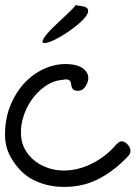

<svg xmlns="http://www.w3.org/2000/svg" viewBox="-20 -736 542 756"><path d="M0 -210Q0 -270.5 22 -323.2Q43.9 -376 80.1 -413.1Q116.2 -450.2 163.6 -469.2Q210.9 -488.3 261.7 -482.4Q300.8 -477.5 317.9 -456.1Q335 -434.6 322.3 -406.2Q317.4 -395.5 310.5 -388.2Q303.7 -380.9 292 -378.9Q279.3 -377 271 -381.8Q262.7 -386.7 260.7 -400.4Q259.8 -412.1 255.9 -417Q252 -421.9 246.1 -422.9Q240.2 -423.8 233.4 -422.9Q226.6 -421.9 220.7 -420.9Q185.5 -417 154.3 -394Q123 -371.1 101.1 -337.9Q79.1 -304.7 68.8 -265.1Q58.6 -225.6 64.5 -187.5Q69.3 -160.2 84.5 -137.7Q99.6 -115.2 121.6 -99.1Q143.6 -83 171.9 -73.7Q200.2 -64.5 230.5 -64.5Q287.1 -64.5 340.8 -91.3Q394.5 -118.2 431.6 -160.2Q438.5 -168 445.3 -173.8Q452.1 -179.7 460 -179.7Q467.8 -179.7 477.5 -171.9Q490.2 -161.1 493.2 -147.5Q496.1 -133.8 485.4 -122.1Q433.6 -66.4 371.6 -33.2Q309.6 0 233.4 0Q167 0 112.8 -26.9Q58.6 -53.7 23.4 -115.2Q9.8 -138.7 4.4 -163.1Q-1 -187.5 0 -210ZM152.3 -585Q157.2 -593.8 168 -606Q178.7 -618.2 191.4 -630.4Q204.1 -642.6 218.3 -655.8Q232.4 -668.9 244.1 -680.2Q255.9 -691.4 265.1 -700.7Q274.4 -710 277.3 -715.8L311.5 -710Q327.1 -705.1 327.1 -693.8Q327.1 -682.6 315.9 -668.5Q304.7 -654.3 285.6 -638.7Q266.6 -623 245.6 -608.9Q224.6 -594.7 204.1 -584Q183.6 -573.2 172.4 -569.8Q161.1 -566.4 155.3 -566.4Q151.4 -566.4 149.4 -567.4Q147.5 -568.4 147.5 -571.3Q147.5 -576.2 152.3 -585Z"/></svg>

Font: Scriphy
Style: Regular
Weight: 400
Designer: Ala M. Lockhart
Foundry: Ala M. Lockhart
Version: Version 1.0 2021